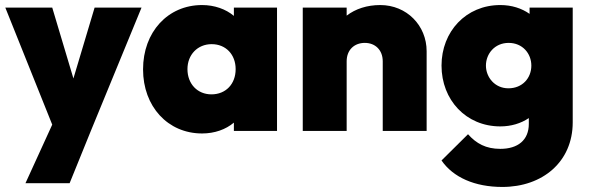

<svg xmlns="http://www.w3.org/2000/svg" viewBox="-20 -519 2340 761"><path d="M81 207H256L340 0L541 -489H355L271 -208L187 -489H1L187 -25Z M781 10C831 10 875 -6 907 -33V0H1078V-489H907V-456C875 -483 830 -499 781 -499C645 -499 547 -392 547 -244C547 -97 645 10 781 10ZM723 -245C723 -302 763 -344 819 -344C875 -344 914 -303 914 -245C914 -186 875 -145 818 -145C763 -145 723 -186 723 -245Z M1497 -276V0H1671V-316C1671 -418 1592 -499 1487 -499C1435 -499 1389 -484 1354 -457V-489H1180V0H1354V-276C1354 -321 1384 -349 1426 -349C1467 -349 1497 -321 1497 -276Z M1971 222C2131 222 2250 122 2250 -34V-489H2079V-464C2048 -486 2008 -499 1963 -499C1827 -499 1730 -394 1730 -259C1730 -123 1827 -18 1963 -18C2006 -18 2045 -30 2076 -51V-28C2076 36 2033 71 1963 71C1906 71 1868 50 1835 13L1730 117C1776 184 1862 222 1971 222ZM1906 -259C1906 -306 1941 -349 1996 -349C2051 -349 2086 -307 2086 -259C2086 -210 2051 -169 1995 -169C1941 -169 1906 -213 1906 -259Z"/></svg>

Font: MV Cash ExtraBold
Style: Regular
Weight: 800
Designer: Rodrigo Fuenzalida
Foundry: fragTYPE
Version: Version 1.100;Glyphs 3.1.2 (3151)